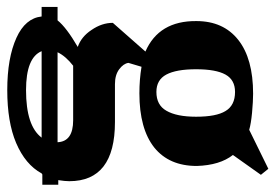

<svg xmlns="http://www.w3.org/2000/svg" viewBox="-140 -416 777 542"><g transform="rotate(90 249.0 -145.5)"><path d="M471 124 468 126Q443 172 382 198Q323 223 233 223Q142 223 85 197Q30 172 25 126H-2V81H36Q56 56 111 24Q82 14 63 -15Q43 -44 43 -75L124 -167Q37 -205 38 -311Q38 -387 91 -429Q144 -471 243 -471Q264 -471 297 -468Q328 -465 345 -460L455 -514L472 -493L416 -414Q445 -377 447 -312Q447 -234 395 -192Q342 -150 242 -150Q203 -150 167 -156L156 -119Q158 -105 174 -93Q190 -81 216 -81H323Q490 -81 490 48Q490 60 487 79H500V124ZM238 -198Q275 -198 291 -226Q308 -255 308 -310Q308 -367 292 -393Q276 -420 238 -420Q204 -420 189 -393Q174 -366 174 -310Q174 -254 189 -226Q204 -198 238 -198ZM164 37Q137 58 126 81H380Q378 37 318 37ZM233 170Q334 170 367 126H123Q141 170 233 170Z"/></g></svg>

Font: Libra Serif Modern
Style: Bold
Weight: 700
Designer: Stefan Peev, Context Ltd
Foundry: Ascender Corporation
Version: Version 1.000